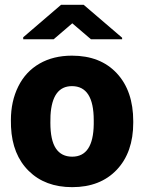

<svg xmlns="http://www.w3.org/2000/svg" viewBox="-20 -770 602 800"><path d="M25.4 -269Q25.4 -348.1 56.2 -409.9Q86.9 -471.7 144.5 -504.9Q202.1 -538.1 279.8 -538.1Q398.4 -538.1 466.8 -464.6Q535.2 -391.1 535.2 -264.6V-258.8Q535.2 -135.3 466.6 -62.7Q397.9 9.8 280.8 9.8Q168 9.8 99.6 -57.9Q31.2 -125.5 25.9 -241.2ZM189.9 -258.8Q189.9 -185.5 212.9 -151.4Q235.8 -117.2 280.8 -117.2Q368.7 -117.2 370.6 -252.4V-269Q370.6 -411.1 279.8 -411.1Q197.3 -411.1 190.4 -288.6ZM488.8 -612.8V-606.4H358.9L281.2 -672.9L203.6 -606.4H76.7V-614.7L234.4 -750H328.6Z"/></svg>

Font: Roboto
Style: Regular
Weight: 900
Designer: Google
Version: Version 2.001171; 2014